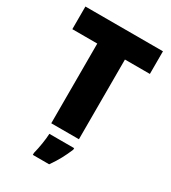

<svg xmlns="http://www.w3.org/2000/svg" viewBox="-221 -826 1034 1160"><g transform="rotate(30 295.5 -246.5)"><path d="M392 0V-556H566V-714H25V-556H199V0ZM394 72V61H221C220 99 209 165 198 207V221H312C350 167 371 126 394 72Z"/></g></svg>

Font: Noto Sans Gurmukhi Black
Style: Regular
Weight: 900
Designer: Jelle Bosma - Monotype Design Team
Foundry: Monotype Imaging Inc.
Version: Version 2.004